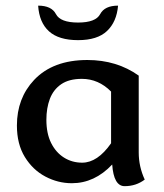

<svg xmlns="http://www.w3.org/2000/svg" viewBox="-20 -633 574 671"><path d="M415.5 17.6Q377.4 17.6 372.1 -58.1Q310.5 7.3 231 7.3Q182.6 7.3 138.7 -15.9Q94.7 -39.1 66.9 -84.2Q39.1 -129.4 39.1 -194.3Q39.1 -289.6 99.1 -353.5Q165 -423.3 285.2 -423.3Q388.2 -423.3 464.8 -368.7V-100.1Q464.8 -50.8 485.8 -5.4Q455.6 17.6 415.5 17.6ZM267.1 -64.5Q320.8 -64.5 368.2 -132.3V-313Q324.2 -357.4 266.1 -357.4Q221.2 -357.4 193.8 -338.6Q166.5 -319.8 154.3 -287.6Q142.1 -255.4 142.1 -214.4Q142.1 -166.5 158.7 -133.3Q175.3 -100.1 203.6 -82.3Q231.9 -64.5 267.1 -64.5ZM252.9 -492.7Q185.5 -492.7 151.4 -523.4Q117.2 -554.2 113.3 -613.3Q160.2 -613.3 175.5 -583.7Q190.9 -554.2 252.9 -554.2Q314.5 -554.2 330.1 -583.7Q345.7 -613.3 392.6 -613.3Q387.7 -556.6 354 -524.7Q320.3 -492.7 252.9 -492.7Z"/></svg>

Font: Bainsley
Style: Regular
Weight: 400
Designer: Paul James MIller
Foundry: High-Logic / Made with FontCreator
Version: Version 1.411;March 28, 2021;FontCreator 13.0.0.2683 64-bit